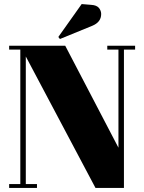

<svg xmlns="http://www.w3.org/2000/svg" viewBox="-20 -925 710 945"><path d="M645 -681C645 -681 645 -700 645 -700C645 -700 508 -700 508 -700C508 -700 508 -681 508 -681C508 -681 563 -681 563 -681C563 -681 563 -198 563 -198C563 -198 301 -700 301 -700C301 -700 25 -700 25 -700C25 -700 25 -681 25 -681C25 -681 80 -681 80 -681C80 -681 80 -19 80 -19C80 -19 25 -19 25 -19C25 -19 25 0 25 0C25 0 162 0 162 0C162 0 162 -19 162 -19C162 -19 107 -19 107 -19C107 -19 107 -647 107 -647C107 -647 450 0 450 0C450 0 590 0 590 0C590 0 590 -681 590 -681C590 -681 645 -681 645 -681ZM275 -733C275 -733 434 -798 434 -798C434 -798 434 -798 434 -798C463 -810 478 -829 478 -856C478 -856 478 -856 478 -856C478 -867 474 -877 467 -886C459 -895 447 -900 430 -901C430 -901 382 -905 382 -905C382 -905 267 -743 267 -743C267 -743 275 -733 275 -733Z"/></svg>

Font: Abril Fatface Utterance
Style: Regular
Weight: 500
Designer: Veronika Burian, Jos Scaglione
Foundry: TypeTogether
Version: ""